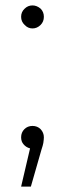

<svg xmlns="http://www.w3.org/2000/svg" viewBox="-20 -546 240 709"><path d="M71 -454Q58 -466 58 -484Q58 -502 71 -514Q83 -526 100 -526Q116 -526 130 -514Q142 -502 142 -484Q142 -466 130 -454Q117 -441 100 -441Q83 -441 71 -454ZM130 -69Q142 -56 142 -39Q142 -32 140 -18Q140 -17 137.5 -7.5Q135 2 133 7L94 143H58L91 2Q76 -2 67 -13Q58 -23 58 -39Q58 -57 70 -69Q82 -81 100 -81Q118 -81 130 -69Z"/></svg>

Font: Montserrat Light Alt1
Style: Light
Weight: 500
Designer: Differentunic
Foundry: Julieta Ulanovsky
Version: 0.1